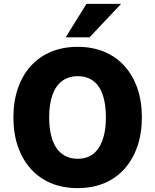

<svg xmlns="http://www.w3.org/2000/svg" viewBox="-20 -957 799 988"><path d="M379 11Q304 11 243.5 -14Q183 -39 139.5 -87Q96 -135 72.5 -202Q49 -269 49 -353Q49 -436 72.5 -503.5Q96 -571 139.5 -618.5Q183 -666 244 -691Q305 -716 379 -716Q455 -716 515.5 -691Q576 -666 619.5 -618.5Q663 -571 686.5 -504Q710 -437 710 -354Q710 -270 686.5 -202.5Q663 -135 619.5 -87Q576 -39 515.5 -14Q455 11 379 11ZM380 -140Q427 -140 459 -164.5Q491 -189 508 -237Q525 -285 525 -353Q525 -422 508.5 -469.5Q492 -517 459.5 -541Q427 -565 380 -565Q333 -565 300 -540.5Q267 -516 250 -469Q233 -422 233 -353Q233 -284 250 -236.5Q267 -189 300 -164.5Q333 -140 380 -140ZM318 -765 425 -937H603L441 -765Z"/></svg>

Font: Nunito Sans 10pt SemiCondensed Black
Style: Regular
Weight: 900
Width: 4
Designer: Vernon Adams
Foundry: Vernon Adams
Version: Version 3.101;gftools[0.9.27]